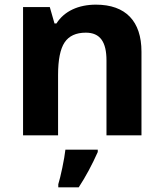

<svg xmlns="http://www.w3.org/2000/svg" viewBox="-20 -576 697 817"><path d="M582 -356C582 -485.4 515.1 -556.2 388.2 -556.2C314 -556.2 253.4 -528.8 220.2 -476.1H211.9L191.9 -545.9H78.1V0H227.1V-256.8C227.1 -321.3 236.3 -367.7 254.9 -395.5C273.4 -423.3 303.7 -437 345.2 -437C406.2 -437 433.1 -397.5 433.1 -318.8V0H582ZM228 221.2H314.9C344.7 175.8 371.6 125.5 396 70.8V61H258.3C255.9 82 251.5 107.4 245.1 138.2C238.8 168.9 232.9 191.9 228 208Z"/></svg>

Font: Noto Reveo Sans
Style: Bold
Weight: 700
Designer: Monotype Design team
Foundry: Monotype Imaging Inc.
Version: Version 1.04